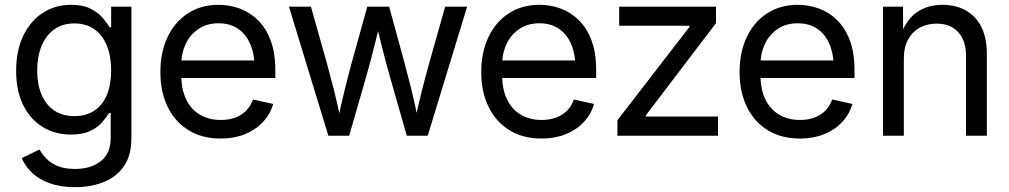

<svg xmlns="http://www.w3.org/2000/svg" viewBox="-20 -567 4216 802"><path d="M293.5 214.8Q233.9 214.8 189 199Q144 183.1 114.7 155.5Q85.4 127.9 70.8 93.3L145 57.6Q155.8 76.2 173.3 95Q190.9 113.8 220 126.2Q249 138.7 293.5 138.7Q359.4 138.7 400.9 106.4Q442.4 74.2 442.4 7.3V-95.2H436Q424.3 -76.7 405.8 -55.4Q387.2 -34.2 356 -19.5Q324.7 -4.9 276.4 -4.9Q210.4 -4.9 158.7 -36.4Q106.9 -67.9 77.1 -127.7Q47.4 -187.5 47.4 -271.5Q47.4 -355 76.7 -416.7Q106 -478.5 158 -512.7Q210 -546.9 277.8 -546.9Q326.2 -546.9 357.4 -531.2Q388.7 -515.6 407.7 -493.7Q426.8 -471.7 438 -453.1H444.3V-539.1H528.8V11.2Q528.8 82.5 497.3 127.7Q465.8 172.9 412.4 193.8Q358.9 214.8 293.5 214.8ZM290.5 -82Q339.8 -82 374.3 -105Q408.7 -127.9 426.5 -170.9Q444.3 -213.9 444.3 -272.9Q444.3 -331.1 426.8 -375.2Q409.2 -419.4 374.8 -444.3Q340.3 -469.2 290.5 -469.2Q240.2 -469.2 205.6 -443.6Q170.9 -418 153.1 -373.8Q135.3 -329.6 135.3 -272.9Q135.3 -215.3 153.3 -172.4Q171.4 -129.4 206.1 -105.7Q240.7 -82 290.5 -82Z M901.9 11.7Q823.7 11.7 767.1 -23.4Q710.4 -58.6 680.2 -121.1Q649.9 -183.6 649.9 -266.1Q649.9 -348.6 679.9 -412.1Q710 -475.6 764.9 -511.2Q819.8 -546.9 892.6 -546.9Q938.5 -546.9 981 -531.5Q1023.4 -516.1 1057.1 -483.2Q1090.8 -450.2 1110.4 -398.4Q1129.9 -346.7 1129.9 -274.9V-241.2H706.1V-314.5H1082.5L1043 -288.1Q1043 -341.3 1025.6 -382.3Q1008.3 -423.3 974.9 -446.5Q941.4 -469.7 892.6 -469.7Q844.2 -469.7 809.3 -446.3Q774.4 -422.9 755.9 -384Q737.3 -345.2 737.3 -298.8V-252.9Q737.3 -193.8 757.6 -151.9Q777.8 -109.9 815.2 -87.9Q852.5 -65.9 902.3 -65.9Q935.5 -65.9 962.2 -75.7Q988.8 -85.4 1007.8 -104.5Q1026.9 -123.5 1036.6 -151.4L1121.1 -132.8Q1108.9 -90.3 1078.6 -57.6Q1048.3 -24.9 1003.2 -6.6Q958 11.7 901.9 11.7Z M1351.6 0 1187 -539.1H1278.8L1345.2 -303.7Q1358.9 -253.9 1374.3 -193.6Q1389.6 -133.3 1404.3 -61H1390.1Q1404.8 -130.9 1419.7 -191.2Q1434.6 -251.5 1448.7 -303.7L1514.2 -539.1H1605.5L1669.9 -303.7Q1683.6 -252.9 1698.5 -192.6Q1713.4 -132.3 1727.5 -61H1712.4Q1728 -131.8 1743.2 -191.9Q1758.3 -252 1772.9 -303.7L1839.4 -539.1H1931.2L1766.6 0H1679.2L1609.4 -244.1Q1598.6 -281.2 1588.6 -319.6Q1578.6 -357.9 1568.8 -397.9Q1559.1 -438 1548.8 -479H1569.3Q1559.6 -438.5 1549.6 -398.2Q1539.6 -357.9 1529.5 -319.3Q1519.5 -280.8 1508.8 -244.1L1438.5 0Z M2242.2 11.7Q2164.1 11.7 2107.4 -23.4Q2050.8 -58.6 2020.5 -121.1Q1990.2 -183.6 1990.2 -266.1Q1990.2 -348.6 2020.3 -412.1Q2050.3 -475.6 2105.2 -511.2Q2160.2 -546.9 2232.9 -546.9Q2278.8 -546.9 2321.3 -531.5Q2363.8 -516.1 2397.5 -483.2Q2431.2 -450.2 2450.7 -398.4Q2470.2 -346.7 2470.2 -274.9V-241.2H2046.4V-314.5H2422.9L2383.3 -288.1Q2383.3 -341.3 2366 -382.3Q2348.6 -423.3 2315.2 -446.5Q2281.7 -469.7 2232.9 -469.7Q2184.6 -469.7 2149.7 -446.3Q2114.7 -422.9 2096.2 -384Q2077.6 -345.2 2077.6 -298.8V-252.9Q2077.6 -193.8 2097.9 -151.9Q2118.2 -109.9 2155.5 -87.9Q2192.9 -65.9 2242.7 -65.9Q2275.9 -65.9 2302.5 -75.7Q2329.1 -85.4 2348.1 -104.5Q2367.2 -123.5 2377 -151.4L2461.4 -132.8Q2449.2 -90.3 2418.9 -57.6Q2388.7 -24.9 2343.5 -6.6Q2298.3 11.7 2242.2 11.7Z M2559.1 0V-64.9L2859.9 -454.6V-459.5H2566.4V-539.1H2970.7V-470.2L2677.2 -84.5V-80.1H2979V0Z M3321.3 11.7Q3243.2 11.7 3186.5 -23.4Q3129.9 -58.6 3099.6 -121.1Q3069.3 -183.6 3069.3 -266.1Q3069.3 -348.6 3099.4 -412.1Q3129.4 -475.6 3184.3 -511.2Q3239.3 -546.9 3312 -546.9Q3357.9 -546.9 3400.4 -531.5Q3442.9 -516.1 3476.6 -483.2Q3510.3 -450.2 3529.8 -398.4Q3549.3 -346.7 3549.3 -274.9V-241.2H3125.5V-314.5H3502L3462.4 -288.1Q3462.4 -341.3 3445.1 -382.3Q3427.7 -423.3 3394.3 -446.5Q3360.8 -469.7 3312 -469.7Q3263.7 -469.7 3228.8 -446.3Q3193.8 -422.9 3175.3 -384Q3156.7 -345.2 3156.7 -298.8V-252.9Q3156.7 -193.8 3177 -151.9Q3197.3 -109.9 3234.6 -87.9Q3272 -65.9 3321.8 -65.9Q3355 -65.9 3381.6 -75.7Q3408.2 -85.4 3427.2 -104.5Q3446.3 -123.5 3456.1 -151.4L3540.5 -132.8Q3528.3 -90.3 3498 -57.6Q3467.8 -24.9 3422.6 -6.6Q3377.4 11.7 3321.3 11.7Z M3755.4 -321.3V0H3668.5V-539.1H3752L3752.4 -408.7H3737.8Q3762.7 -482.9 3808.6 -514.9Q3854.5 -546.9 3916.5 -546.9Q3971.2 -546.9 4012.9 -524.2Q4054.7 -501.5 4078.4 -455.8Q4102.1 -410.2 4102.1 -340.8V0H4015.1V-334Q4015.1 -397.5 3982.4 -432.9Q3949.7 -468.3 3892.6 -468.3Q3853.5 -468.3 3822.5 -451.7Q3791.5 -435.1 3773.4 -402.3Q3755.4 -369.6 3755.4 -321.3Z"/></svg>

Font: Inter 18pt
Style: Regular
Weight: 400
Designer: Rasmus Andersson
Foundry: rsms
Version: Version 4.001;git-66647c0bb